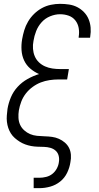

<svg xmlns="http://www.w3.org/2000/svg" viewBox="-20 -763 515 998"><path d="M155 215V161H185Q202 161 220 156.5Q238 152 252 141Q266 130 275 113.5Q284 97 286 80Q289 63 285 47Q281 31 269.5 20.5Q258 10 242 5.5Q226 1 209 0.5Q192 0 175 -0.5Q158 -1 142 -4Q126 -7 111 -12.5Q96 -18 82.5 -26.5Q69 -35 57 -45.5Q45 -56 36.5 -69.5Q28 -83 23 -98Q18 -113 16 -129.5Q14 -146 15.5 -163Q17 -180 19 -197Q24 -227 36.5 -257Q49 -287 71.5 -311.5Q94 -336 123.5 -352.5Q153 -369 183 -378Q158 -389 137.5 -406.5Q117 -424 105.5 -448.5Q94 -473 92 -501.5Q90 -530 95 -559Q99 -582 106 -605.5Q113 -629 126 -651Q139 -673 157.5 -691Q176 -709 198 -721Q220 -733 244.5 -738Q269 -743 292 -743Q316 -743 339 -739.5Q362 -736 381.5 -726Q401 -716 416.5 -700Q432 -684 440.5 -663.5Q449 -643 451 -620Q453 -597 449 -573L448 -567H389V-571Q393 -595 389 -617.5Q385 -640 371.5 -657Q358 -674 337 -681.5Q316 -689 292 -689Q267 -689 241 -678.5Q215 -668 196.5 -647.5Q178 -627 168 -601.5Q158 -576 154 -550Q150 -530 151.5 -509.5Q153 -489 160.5 -471Q168 -453 182 -439.5Q196 -426 214 -418Q232 -410 252 -407Q272 -404 293 -404H338L329 -350H284Q261 -350 237.5 -346.5Q214 -343 192 -334.5Q170 -326 149.5 -311Q129 -296 114 -276.5Q99 -257 90.5 -234.5Q82 -212 78 -189Q75 -170 76 -150.5Q77 -131 84.5 -114.5Q92 -98 106 -85.5Q120 -73 136.5 -66Q153 -59 172.5 -57Q192 -55 212 -54.5Q232 -54 250.5 -51.5Q269 -49 286 -41.5Q303 -34 317 -22Q331 -10 339 6Q347 22 348.5 41.5Q350 61 346 80Q342 108 329 135Q316 162 293 180.5Q270 199 241.5 207Q213 215 185 215Z"/></svg>

Font: Iosevka QP Light
Style: Italic
Weight: 300
Italic angle: -9°
Designer: Belleve Invis
Foundry: Belleve Invis
Version: Version 20.0.0; ttfautohint (v1.8.4)